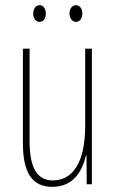

<svg xmlns="http://www.w3.org/2000/svg" viewBox="-20 -716 448 746"><path d="M109 -663C109 -646 118 -631 134 -631C148 -631 158 -644 158 -663C158 -682 148 -696 134 -696C118 -696 109 -680 109 -663ZM250 -664C250 -646 260 -631 275 -631C290 -631 300 -645 300 -664C300 -683 289 -696 275 -696C260 -696 250 -681 250 -664ZM337 -527H311V-228C311 -82 261 -15 185 -15C127 -15 95 -60 95 -167V-527H69V-159C69 -45 105 10 183 10C268 10 300 -54 314 -112H316L317 0H337Z"/></svg>

Font: Noto Sans Armenian ExtraCondensed Thin
Style: Regular
Weight: 100
Width: 2
Designer: Monotype Design Team
Foundry: Monotype Imaging Inc.
Version: Version 2.008